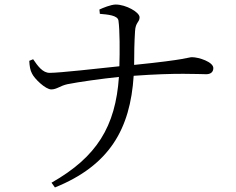

<svg xmlns="http://www.w3.org/2000/svg" viewBox="-20 -777 1040 846"><path d="M109 -509C110 -487 113 -467 121 -453C131 -431 180 -383 206 -383C230 -383 245 -399 277 -406C327 -416 427 -430 504 -438C489 -219 406 -85 207 28L222 49C462 -48 554 -208 569 -443C759 -457 855 -450 889 -450C906 -450 920 -458 920 -477C920 -504 856 -525 826 -525C809 -525 809 -515 571 -491C571 -538 572 -594 575 -639C577 -680 595 -678 595 -701C595 -723 535 -757 490 -757C469 -757 433 -742 418 -735L420 -716C453 -713 499 -710 502 -686C508 -643 508 -551 506 -485C412 -475 242 -456 200 -456C168 -455 146 -487 126 -516Z"/></svg>

Font: Harano Aji Mincho TW
Style: Regular
Weight: 400
Foundry: Masamichi Hosoda
Version: HaranoAjiMinchoTW-Regular version 20230610;ttx 4.39.4